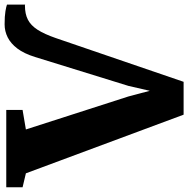

<svg xmlns="http://www.w3.org/2000/svg" viewBox="-32 -778 797 812"><g transform="rotate(-90 366.0 -371.5)"><path d="M287.5 7 39.5 -660 -19.5 -674V-743H307.5V-674L225 -660L364.5 -226.5L388.5 -136L409 -225.5L531.5 -621.5Q546 -668 567.2 -696Q588.5 -724 614.5 -737Q640.5 -750 669.5 -750Q704.5 -750 725 -746.5Q745.5 -743 753 -740V-663Q752.5 -664 751.2 -664Q750 -664 748.5 -664Q713.5 -664 689.2 -651.5Q665 -639 646.8 -610.8Q628.5 -582.5 611.5 -533.5L426.5 7Z"/></g></svg>

Font: Merriweather 20pt Black
Style: Regular
Weight: 900
Version: Version 2.100